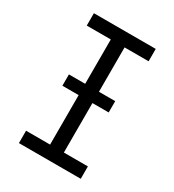

<svg xmlns="http://www.w3.org/2000/svg" viewBox="-178 -838 855 941"><g transform="rotate(30 250.0 -367.5)"><path d="M75 0V-70H211V-665H75V-735H425V-665H289V-70H425V0ZM381 -350H119V-414H381Z"/></g></svg>

Font: Iosevka Term
Style: Regular
Weight: 400
Monospace: yes
Designer: Belleve Invis
Foundry: Belleve Invis
Version: Version 30.0.1